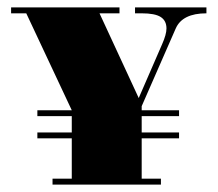

<svg xmlns="http://www.w3.org/2000/svg" viewBox="-20 -508 588 519"><path d="M81 -194V-210H174L51 -472H10V-488H303V-472H249L355 -243L418 -388Q430 -415 430 -431Q430 -452 414.5 -462Q399 -472 363 -472H345V-488H538V-472Q473 -472 455 -431L363 -221V-210H464V-194H363V-150H464V-134H363V-25H415V-9H122V-25H174V-134H81V-150H174V-194Z"/></svg>

Font: Elsie Swash Caps Black
Style: Regular
Weight: 900
Designer: Alejandro Inler
Foundry: Alejandro Inler
Version: 1.001